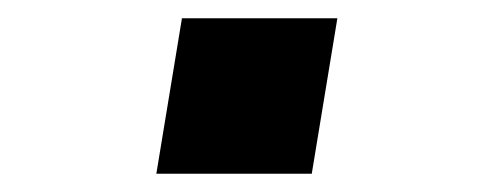

<svg xmlns="http://www.w3.org/2000/svg" viewBox="-20 -445 540 210"><path d="M321 -255H151L179 -425H349Z"/></svg>

Font: Iosevka SS04
Style: Bold Italic
Weight: 700
Italic angle: -9°
Monospace: yes
Designer: Belleve Invis
Foundry: Belleve Invis
Version: Version 19.0.0; ttfautohint (v1.8.4)